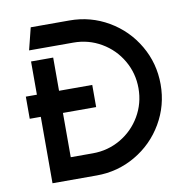

<svg xmlns="http://www.w3.org/2000/svg" viewBox="-79 -777 838 854"><g transform="rotate(-10 340.0 -350.0)"><path d="M540 -350Q540 -418 506.5 -475.5Q473 -533 415.5 -566.5Q358 -600 290 -600H90L115 -700H290Q385 -700 465.5 -653Q546 -606 593 -525.5Q640 -445 640 -350Q640 -255 593 -174.5Q546 -94 465.5 -47Q385 0 290 0H90V-300H40V-400H90V-550H190V-400H340V-300H190V-100H290Q358 -100 415.5 -133.5Q473 -167 506.5 -224.5Q540 -282 540 -350Z"/></g></svg>

Font: Skate blade
Style: Regular
Weight: 400
Italic angle: -7°
Designer: Valerio Brotto (Silverblur_type)
Version: Version 2.001